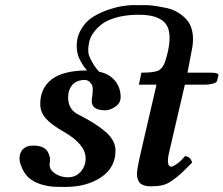

<svg xmlns="http://www.w3.org/2000/svg" viewBox="-20 -718 873 750"><path d="M243.2 -25.4Q275.4 -24.9 294.9 -46.9Q314.5 -68.8 314.5 -99.1Q314.5 -154.3 229.5 -203.1Q179.2 -231.9 158.2 -256.1Q137.2 -280.3 137.2 -312Q137.2 -373.5 181.9 -408Q226.6 -442.4 320.3 -442.9Q307.6 -455.6 293.5 -481.9Q282.2 -502.4 280.3 -525.9Q276.9 -565.4 293.5 -597.2Q310.1 -628.9 335.9 -647Q361.8 -665 395 -677Q428.2 -689 453.9 -693.4Q479.5 -697.8 500.5 -698.2Q517.6 -697.3 539.3 -698Q561 -698.7 585 -695.1Q608.9 -691.4 632.3 -686.3Q655.8 -681.2 676 -668.7Q696.3 -656.2 710.7 -639.4Q725.1 -622.6 731 -595.5Q736.8 -568.4 731.4 -534.2L712.4 -434.1H805.2Q833 -434.1 833.5 -424.8L828.1 -402.8Q826.7 -395.5 812 -391.4Q797.4 -387.2 781.2 -387.2H702.1L641.1 -125Q627.9 -68.4 648.4 -66.9Q654.8 -66.4 671.4 -78.1Q688 -89.8 702.1 -107.9Q712.9 -107.9 720.7 -100.6Q724.1 -97.2 726.6 -92.8Q729 -88.4 729.5 -85.9L730.5 -83Q700.7 -52.7 687.7 -40.8Q674.8 -28.8 654.3 -13.9Q633.8 1 614.7 5.4Q595.7 9.8 570.3 9.8Q551.8 9.8 539.8 5.1Q527.8 0.5 522.9 -8.1Q518.1 -16.6 516.6 -23.4Q515.1 -30.3 515.1 -39.1Q515.1 -58.6 529.3 -119.1L591.3 -387.2H522.5L532.2 -434.1Q579.6 -434.1 597.9 -442.1Q616.2 -450.2 625.5 -479Q639.6 -523.4 641.8 -555.7Q644 -587.9 636.5 -608.4Q628.9 -628.9 610.4 -640.6Q591.8 -652.3 567.4 -656.7Q543 -661.1 508.3 -660.2Q464.4 -658.7 430.2 -648.4Q396 -638.2 376.7 -622.8Q357.4 -607.4 345 -590.1Q332.5 -572.8 328.6 -554.7Q324.7 -536.6 324.7 -523.4Q324.7 -510.3 327.6 -501.5Q334 -484.4 346.2 -464.8Q357.4 -447.3 367.2 -438Q367.2 -438 367.2 -437.5H367.7Q406.2 -430.2 428.7 -403.3Q451.2 -376.5 451.2 -338.9Q451.2 -314.5 429.9 -300.8Q408.7 -287.1 392.1 -287.1Q337.9 -287.1 338.4 -323.2Q338.4 -331.5 340.3 -342.5Q342.3 -353.5 342.3 -370.1Q342.3 -383.3 335.7 -391.8Q329.1 -400.4 323.5 -402.8Q317.9 -405.3 312.5 -405.8Q279.3 -405.8 262.7 -386.5Q246.1 -367.2 246.1 -337.9Q246.1 -290.5 285.2 -271Q355 -235.8 393.1 -202.4Q431.2 -168.9 431.2 -129.9Q431.2 -63.5 375 -25.6Q318.8 12.2 234.4 12.2Q201.7 12.2 186.3 11.2Q170.9 10.3 147.5 4.2Q124 -2 103.5 -15.1Q82 -28.8 68.8 -55.7Q55.7 -82.5 56.2 -99.1Q57.1 -124.5 70.8 -136.2Q84.5 -147.9 100.1 -148.9Q150.4 -152.3 166.5 -125Q173.3 -112.8 174.8 -101.1Q176.3 -89.4 174.6 -82.5Q172.9 -75.7 174.3 -66.9Q177.7 -50.3 198.5 -38.1Q219.2 -25.9 243.2 -25.4ZM368.2 -438Q367.2 -438.5 367.2 -438Q367.7 -438 368.2 -438Z"/></svg>

Font: Linux Libertine
Style: Semibold Italic
Weight: 600
Italic angle: -11.5°
Designer: Philipp H. Poll
Foundry: Philipp H. Poll
Version: Version 5.1.2 ; ttfautohint (v0.9)